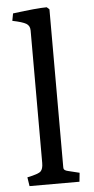

<svg xmlns="http://www.w3.org/2000/svg" viewBox="-55 -805 412 839"><g transform="rotate(-5 151.5 -386.0)"><path d="M40 0 34 -39Q83 -49 93.5 -59.5Q104 -70 104 -96V-677Q104 -698 88 -707.5Q72 -717 28 -726L34 -758Q141 -772 183 -772L194 -762V-72Q194 -65 195 -62Q196 -59 200.5 -56Q205 -53 214 -51L263 -39L259 0Z"/></g></svg>

Font: Poly
Style: Regular
Weight: 400
Designer: Jos Nicols Silva Schwarzenberg
Foundry: Jose Nicolas Silva Schwarzenberg
Version: Version 1.001